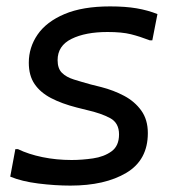

<svg xmlns="http://www.w3.org/2000/svg" viewBox="-20 -572 540 600"><path d="M28 -106H36Q69 -90 112.5 -81Q156 -72 204 -72Q236 -72 270.5 -77Q305 -82 328.5 -99Q352 -116 352 -152Q352 -188 324 -203Q296 -218 252 -228L220 -236Q173 -248 139.5 -265.5Q106 -283 88 -309.5Q70 -336 70 -376Q70 -424 97.5 -464Q125 -504 181.5 -528Q238 -552 324 -552Q372 -552 407 -546Q442 -540 472 -528L456 -446H448Q417 -458 389 -465Q361 -472 316 -472Q247 -472 203.5 -450.5Q160 -429 160 -384Q160 -358 173.5 -344.5Q187 -331 211 -323.5Q235 -316 264 -308L296 -300Q335 -290 368 -272.5Q401 -255 421.5 -226.5Q442 -198 442 -156Q442 -72 375 -32Q308 8 200 8Q152 8 100 1.5Q48 -5 12 -20Z"/></svg>

Font: Kufam
Style: Italic
Weight: 400
Italic angle: -11°
Designer: Artur Schmal
Foundry: Original Type
Version: Version 1.301; ttfautohint (v1.8.3)